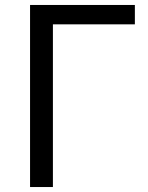

<svg xmlns="http://www.w3.org/2000/svg" viewBox="-20 -753 597 773"><path d="M101 0H193V-655H523V-733H101Z"/></svg>

Font: Noto Sans Mono CJK HK
Style: Regular
Weight: 400
Designer: Ryoko NISHIZUKA 西塚涼子 (kana, bopomofo & ideographs); Paul D. Hunt (Latin, Greek & Cyrillic); Sandoll Communications 산돌커뮤니
Foundry: Adobe
Version: Version 2.004;hotconv 1.0.118;makeotfexe 2.5.65603